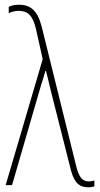

<svg xmlns="http://www.w3.org/2000/svg" viewBox="-20 -785 423 814"><path d="M355 9C368 9 373 7 380 5V-20C375 -18 366 -16 356 -16C331 -16 315 -30 302 -85L157 -671C139 -742 108 -765 60 -765C39 -765 25 -760 17 -756V-729C28 -735 44 -739 59 -739C97 -739 119 -721 133 -660L161 -534L4 0H31L155 -427C162 -447 167 -465 172 -484H175C181 -462 180 -464 196 -398L276 -82C291 -15 311 9 355 9Z"/></svg>

Font: Noto Sans Condensed Thin
Style: Regular
Weight: 100
Width: 3
Designer: Monotype Design Team
Foundry: Monotype Imaging Inc.
Version: Version 2.013